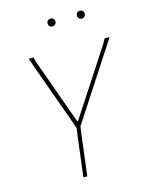

<svg xmlns="http://www.w3.org/2000/svg" viewBox="-120 -876 732 950"><g transform="rotate(-15 246.0 -400.5)"><path d="M238 -247 231 -195 207 0H187L211 -195L218 -245L77 -637H102L109 -611L229 -277H234L452 -611L466 -637H492ZM253 -781Q253 -772 247.5 -766.5Q242 -761 233 -761Q224 -761 218.5 -766.5Q213 -772 213 -781Q213 -790 218.5 -795.5Q224 -801 233 -801Q242 -801 247.5 -795.5Q253 -790 253 -781ZM403 -781Q403 -772 397.5 -766.5Q392 -761 383 -761Q374 -761 368.5 -766.5Q363 -772 363 -781Q363 -790 368.5 -795.5Q374 -801 383 -801Q392 -801 397.5 -795.5Q403 -790 403 -781Z"/></g></svg>

Font: Luna Sans Thin
Style: Italic
Weight: 250
Italic angle: -7°
Designer: Juan Pablo del Peral
Foundry: Huerta Tipografica
Version: Version 2.001; ttfautohint (v1.5)